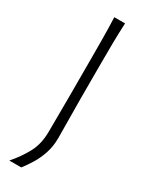

<svg xmlns="http://www.w3.org/2000/svg" viewBox="-232 -771 751 974"><g transform="rotate(30 143.5 -284.0)"><path d="M22.9 163.6Q65.4 115.2 94.2 61.8Q123 8.3 123 -64L124 -257.8V-488.3Q124 -556.2 123.5 -613.3Q123 -670.4 120.6 -732.4H183.6Q180.7 -670.4 179.9 -613.3Q179.2 -556.2 179.2 -488.3V-286.6Q179.2 -226.1 180.2 -168.9Q181.2 -111.8 181.2 -59.6Q181.2 -9.3 166.7 32.7Q152.3 74.7 131.8 107.4Q111.3 140.1 92.8 163.6Z"/></g></svg>

Font: Pinar-DS2-FD Light
Style: Regular
Weight: 300
Designer: Amin Abedi
Version: Version 2.000